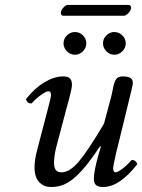

<svg xmlns="http://www.w3.org/2000/svg" viewBox="-20 -749 577 779"><path d="M251.7 -540.8Q237.8 -554.7 237.8 -573.2Q237.8 -591.8 251.7 -605.5Q265.6 -619.1 284.2 -619.1Q302.7 -619.1 316.4 -605.5Q330.1 -591.8 330.1 -573.2Q330.1 -554.7 316.4 -540.8Q302.7 -526.9 284.2 -526.9Q265.6 -526.9 251.7 -540.8ZM411.6 -540.8Q397.9 -554.7 397.9 -573.2Q397.9 -591.8 411.6 -605.5Q425.3 -619.1 443.8 -619.1Q462.4 -619.1 476.3 -605.5Q490.2 -591.8 490.2 -573.2Q490.2 -554.7 476.3 -540.8Q462.4 -526.9 443.8 -526.9Q425.3 -526.9 411.6 -540.8ZM505.9 -352.1 450.2 -124Q439 -74.2 439 -66.9Q439 -49.8 449.2 -49.8Q457 -49.8 476.3 -64.2Q495.6 -78.6 514.2 -100.1Q531.2 -100.1 537.1 -83Q464.8 9.8 397.9 9.8Q377 9.8 368.9 1.2Q360.8 -7.3 360.8 -22.9Q360.8 -52.7 377.9 -115.2L389.2 -153.8L386.2 -155.8Q356.4 -111.8 335.7 -85.2Q314.9 -58.6 290 -34.9Q265.1 -11.2 240.5 -0.7Q215.8 9.8 187 9.8Q158.2 9.8 139.2 -10Q120.1 -29.8 120.1 -69.8Q120.1 -100.1 129.9 -137.2L173.8 -305.2Q187 -355.5 187 -361.8Q187 -378.9 176.8 -378.9Q168.5 -378.9 147.2 -364.3Q126 -349.6 107.9 -329.1Q90.8 -329.1 85 -346.2Q119.1 -390.1 159.4 -414.6Q199.7 -439 235.8 -439Q256.3 -439 264.2 -430.4Q272 -421.9 272 -405.8Q272 -397.5 268.8 -382.8Q265.6 -368.2 259.8 -345.7L251 -314L208 -150.9Q199.2 -116.2 199.2 -86.9Q199.2 -49.8 229 -49.8Q263.7 -49.8 301.8 -95.9Q339.8 -142.1 401.9 -247.1L431.2 -356.9Q433.6 -365.2 436.3 -379.6Q439 -394 440.9 -402.6Q442.9 -411.1 447.3 -420.7Q451.7 -430.2 459 -434.6Q466.3 -439 477.1 -439Q500 -439 509.5 -432.4Q519 -425.8 519 -412.1Q519 -405.3 512.9 -381.3Q506.8 -357.4 505.9 -352.1ZM481.4 -685.1H237.3Q231 -685.1 228.5 -689.7Q226.1 -694.3 227.5 -700.2Q229.5 -710 238.3 -719.5Q247.1 -729 255.4 -729H500.5Q507.3 -729 510 -724.6Q512.7 -720.2 511.7 -714.8Q509.8 -705.1 500.2 -695.1Q490.7 -685.1 481.4 -685.1Z"/></svg>

Font: Linux Libertine G
Style: Italic
Weight: 400
Italic angle: -12°
Designer: Philipp H. Poll
Foundry: Philipp H. Poll
Version: Version 5.1.3